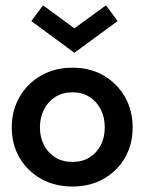

<svg xmlns="http://www.w3.org/2000/svg" viewBox="-20 -670 546 702"><path d="M245 12Q180.5 12 130.2 -16.2Q80 -44.5 51.5 -93.2Q23 -142 23 -204Q23 -266 51.5 -315.5Q80 -365 130.2 -393.8Q180.5 -422.5 245 -422.5Q309.5 -422.5 359 -393.8Q408.5 -365 436.8 -315.5Q465 -266 465 -204Q465 -142 436.8 -93.2Q408.5 -44.5 359 -16.2Q309.5 12 245 12ZM245 -78Q281 -78 307.5 -94.5Q334 -111 348.5 -139.5Q363 -168 363 -204.5Q363 -241 348.5 -269.8Q334 -298.5 307.5 -315.5Q281 -332.5 245 -332.5Q209 -332.5 182.2 -315.5Q155.5 -298.5 140.8 -269.8Q126 -241 126 -204.5Q126 -168 140.8 -139.5Q155.5 -111 182.2 -94.5Q209 -78 245 -78ZM252 -477 94.5 -593 137.5 -650.5 252 -566.5 367.5 -650.5 410 -593Z"/></svg>

Font: League Spartan Thin Medium
Style: Regular
Weight: 500
Version: Version 2.002